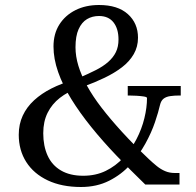

<svg xmlns="http://www.w3.org/2000/svg" viewBox="-20 -738 784 768"><path d="M620 -318Q614 -291 600 -249.5Q586 -208 561.5 -163.5Q537 -119 501.5 -79.5Q466 -40 416.5 -15Q367 10 304 10Q227 10 171 -16.5Q115 -43 85 -90Q55 -137 55 -199Q55 -241 71 -275.5Q87 -310 116.5 -337Q146 -364 185.5 -384Q225 -404 271 -417L293 -386Q251 -371 219.5 -346.5Q188 -322 170.5 -287Q153 -252 153 -205Q153 -154 170.5 -115.5Q188 -77 224 -56Q260 -35 313 -35Q363 -35 403 -54.5Q443 -74 474 -107.5Q505 -141 526 -181.5Q547 -222 557.5 -265Q568 -308 568 -346Q568 -350 555.5 -352Q543 -354 526 -355Q509 -356 495 -356H491V-394H703V-356H699Q677 -356 660.5 -353.5Q644 -351 634 -343Q624 -335 620 -318ZM698 0H561Q501 -58 446 -115.5Q391 -173 345 -230Q299 -287 265 -342Q231 -397 212.5 -450Q194 -503 194 -552Q194 -603 217.5 -640Q241 -677 282 -697.5Q323 -718 376 -718Q451 -718 491.5 -681.5Q532 -645 532 -587Q532 -551 515 -521.5Q498 -492 468 -469Q438 -446 398.5 -427Q359 -408 315 -392L293 -425Q332 -442 362 -457Q392 -472 412.5 -490Q433 -508 443.5 -529.5Q454 -551 454 -580Q454 -623 434 -648.5Q414 -674 376 -674Q349 -674 328 -661.5Q307 -649 294.5 -621.5Q282 -594 282 -549Q282 -513 293.5 -475Q305 -437 328 -395Q351 -353 386 -307.5Q421 -262 468 -210.5Q515 -159 575 -102Q592 -86 607.5 -73.5Q623 -61 640.5 -53.5Q658 -46 680 -46H698Z"/></svg>

Font: Roboto Serif 72pt
Style: Regular
Weight: 400
Designer: Greg Gazdowicz
Foundry: Commercial Type
Version: Version 1.008